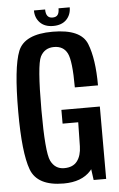

<svg xmlns="http://www.w3.org/2000/svg" viewBox="-55 -821 534 863"><g transform="rotate(-5 212.0 -389.0)"><path d="M197.5 4Q78.5 4 50 -72.8Q21.5 -149.5 21.5 -334.5Q21.5 -535 50.5 -607.5Q79.5 -680 206.5 -680Q334 -680 361.5 -610.8Q389 -541.5 389 -422H284.5Q284.5 -541.5 267 -576.2Q249.5 -611 207 -611Q164.5 -611 145.2 -574Q126 -537 126 -334.5Q126 -142.5 145.2 -103.5Q164.5 -64.5 205.5 -64.5Q245 -64.5 264 -89.2Q283 -114 284 -156L286 -264.5H215.5V-326.5H389L361 -171Q361 -87.5 319.8 -41.8Q278.5 4 197.5 4ZM318.5 -101.5 338.5 -326.5H389V0H332.5ZM212 -705.5Q174 -705.5 152.8 -727.2Q131.5 -749 131.5 -782.5H182Q182 -743.5 212 -743.5Q228.5 -743.5 235.5 -753Q242.5 -762.5 242.5 -782.5H293Q293 -749 271.8 -727.2Q250.5 -705.5 212 -705.5Z"/></g></svg>

Font: Anybody Narrow Medium
Style: Regular
Weight: 500
Width: 3
Designer: Tyler Finck
Foundry: Etcetera Type Company
Version: Version 1.000; ttfautohint (v1.8)